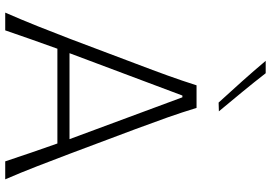

<svg xmlns="http://www.w3.org/2000/svg" viewBox="-171 -866 1037 735"><g transform="rotate(90 347.5 -498.5)"><path d="M28.3 0Q54.2 -59.1 80.3 -124.3Q106.4 -189.5 128.9 -248.5L223.6 -499.5Q249.5 -567.4 269.3 -622.3Q289.1 -677.2 306.6 -732.4H393.1Q410.2 -676.3 429.4 -621.8Q448.7 -567.4 474.1 -499L568.4 -247.6Q591.3 -187 616.2 -122.8Q641.1 -58.6 666.5 0H597.7Q581.5 -48.3 564.2 -99.6Q546.9 -150.9 529.3 -199.7H166.5Q148.4 -149.9 130.6 -99.1Q112.8 -48.3 96.2 0ZM512.7 -246.1 352.5 -678.2H345.7L183.6 -246.1ZM372.6 -816.9Q331.5 -861.8 291.5 -906.5Q251.5 -951.2 212.9 -997.1H260.3Q294.9 -952.6 331.8 -907.7Q368.7 -862.8 406.2 -817.9Z"/></g></svg>

Font: Pinar-DS3-FD Light
Style: Regular
Weight: 300
Designer: Amin Abedi
Version: Version 3.000